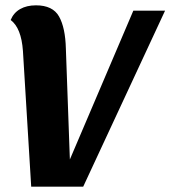

<svg xmlns="http://www.w3.org/2000/svg" viewBox="-20 -700 639 720"><path d="M20 -625Q31 -652 55.5 -666Q80 -680 115 -680Q178 -680 201.5 -638Q225 -596 227 -518L242 -102L480 -660H599L292 0H97L66 -509Q60 -595 20 -625Z"/></svg>

Font: Sansita
Style: Bold Italic
Weight: 700
Italic angle: -11°
Designer: Pablo Cosgaya
Foundry: Omnibus-Type
Version: Version 1.006